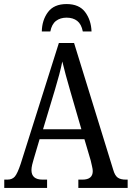

<svg xmlns="http://www.w3.org/2000/svg" viewBox="-20 -926 649 946"><path d="M1 0V-41H16Q40 -41 53 -56Q66 -71 82 -119L270 -714H345L538 -89Q546 -61 560 -51Q574 -41 600 -41H609V0H366V-41H386Q437 -41 437 -83Q437 -92 433.5 -106.5Q430 -121 427 -135L396 -240H175L146 -142Q142 -130 138.5 -114.5Q135 -99 135 -88Q135 -41 190 -41H212V0ZM192 -289H381L327 -475Q314 -520 304 -556.5Q294 -593 287 -623Q281 -593 272 -559Q263 -525 251 -485ZM186 -771Q187 -827 216.5 -866.5Q246 -906 308 -906Q370 -906 399.5 -866.5Q429 -827 431 -771H388Q381 -807 360.5 -823Q340 -839 308 -839Q277 -839 256 -823Q235 -807 228 -771Z"/></svg>

Font: Noto Serif Condensed
Style: Regular
Weight: 400
Width: 3
Designer: Monotype Design Team
Foundry: Monotype Imaging Inc.
Version: Version 2.013; ttfautohint (v1.8.4.7-5d5b)